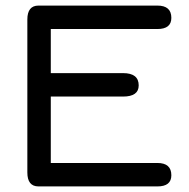

<svg xmlns="http://www.w3.org/2000/svg" viewBox="-20 -662 676 688"><path d="M421 -316H162V-78H544Q594 -78 594 -34Q594 6 544 6H118Q78 6 78 -44V-592Q78 -642 118 -642H544Q594 -642 594 -598Q594 -558 544 -558H162V-400H421Q477 -400 477 -356Q477 -316 421 -316Z"/></svg>

Font: Jura
Style: Bold
Weight: 700
Designer: Daniel Johnson, Alexei Vanyashin
Foundry: Daniel Johnson
Version: Version 5.103